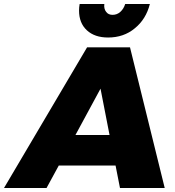

<svg xmlns="http://www.w3.org/2000/svg" viewBox="-104 -937 874 957"><path d="M494 0H717L544 -701H330L-84 0H128L189 -112H472ZM272 -264 397 -495 442 -264ZM425 -878C417 -888 414 -901 416 -917H293C291 -906 290 -895 290 -884C290 -843 303 -810 329 -786C355 -762 390 -750 435 -750C486 -750 531 -765 568 -796C605 -826 630 -866 643 -917H520C515 -901 507 -888 496 -878C485 -868 472 -863 457 -863C443 -863 432 -868 425 -878Z"/></svg>

Font: Argentum Sans ExtraBold
Style: Italic
Weight: 800
Italic angle: -11.3°
Designer: Julieta Ulanovsky
Foundry: Julieta Ulanovsky
Version: Version 5.001;February 15, 2019;FontCreator 11.5.0.2425 64-b